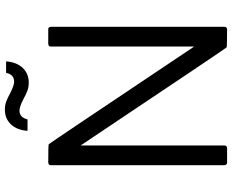

<svg xmlns="http://www.w3.org/2000/svg" viewBox="-102 -850 952 788"><g transform="rotate(-90 374.0 -456.0)"><path d="M648 0Q577 0 573.5 -2Q570 -4 171 -601V-11Q171 -1 161 0H101Q91 0 90 -11V-724Q90 -733 101 -734Q173 -734 176 -732Q179 -730 577 -135V-724Q577 -733 588 -734H648Q657 -734 658 -724V-11Q658 -1 648 0ZM429 -814Q410 -814 394.5 -820Q379 -826 361 -836Q330 -852 314 -852Q286 -852 278 -819H231Q234 -862 257.5 -887Q281 -912 318 -912Q337 -912 352.5 -906Q368 -900 386 -890Q417 -874 433 -874Q462 -874 469 -907H516Q513 -864 489.5 -839Q466 -814 429 -814Z"/></g></svg>

Font: YamahaIndonesia935. App
Style: Regular
Weight: 400
Designer: Dalton Maag Ltd
Foundry: Dalton Maag Ltd
Version: Version 1.002; January 01, 2024; Regular/Italic